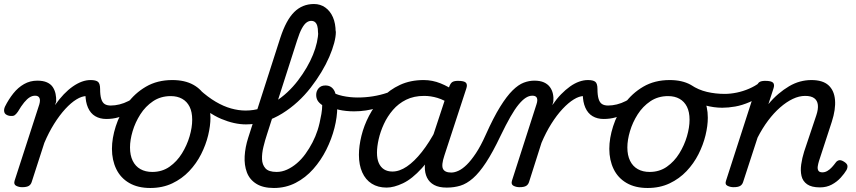

<svg xmlns="http://www.w3.org/2000/svg" viewBox="-29 -918 4266 957"><path d="M81 15Q65 15 51.5 8Q38 1 44 -18L167 -398Q173 -419 167.5 -430Q162 -441 146 -441Q132 -441 119 -433Q106 -425 91.5 -407.5Q77 -390 60 -361Q51 -348 43 -343Q35 -338 16 -341Q-4 -346 -7.5 -359Q-11 -372 -4 -387Q14 -423 37.5 -452.5Q61 -482 91 -499Q121 -516 157 -516Q186 -516 205 -507.5Q224 -499 234 -484Q244 -469 248 -450Q252 -431 251 -411L245 -394Q267 -425 289 -448Q311 -471 334 -487Q357 -503 379 -511Q401 -519 422 -519Q441 -519 448 -507Q455 -495 451 -479Q447 -463 434 -451Q421 -439 401 -439Q379 -439 352 -422.5Q325 -406 296.5 -375Q268 -344 241 -301Q214 -258 192 -206L129 -11Q125 2 114.5 8.5Q104 15 81 15Z M501 -325Q469 -325 445.5 -339Q422 -353 409.5 -381.5Q397 -410 397 -448L423 -519Q448 -519 459 -510.5Q470 -502 470 -474Q470 -444 475.5 -425.5Q481 -407 492.5 -399.5Q504 -392 523 -392Q544 -392 566.5 -397.5Q589 -403 611.5 -414.5Q634 -426 654 -445Q662 -453 668.5 -446.5Q675 -440 677.5 -429Q680 -418 674 -413Q643 -380 615.5 -360.5Q588 -341 560.5 -333Q533 -325 501 -325Z M720 19Q658 19 615 -6Q572 -31 550.5 -75.5Q529 -120 529 -176Q529 -229 548 -288.5Q567 -348 604.5 -400.5Q642 -453 698.5 -486Q755 -519 830 -519Q892 -519 934.5 -495.5Q977 -472 998.5 -429.5Q1020 -387 1020 -331Q1020 -291 1008.5 -243.5Q997 -196 973.5 -149.5Q950 -103 914 -65Q878 -27 829.5 -4Q781 19 720 19ZM730 -61Q779 -61 816 -87Q853 -113 878 -153.5Q903 -194 916 -238.5Q929 -283 929 -321Q929 -360 916 -386Q903 -412 879 -425.5Q855 -439 822 -439Q772 -439 734 -413.5Q696 -388 670.5 -348Q645 -308 632 -264Q619 -220 619 -183Q619 -144 632.5 -116.5Q646 -89 671 -75Q696 -61 730 -61Z M1197 -298Q1139 -298 1073.5 -325.5Q1008 -353 934 -423Q922 -435 922.5 -446Q923 -457 931.5 -464.5Q940 -472 950 -474Q960 -476 966 -471Q1007 -434 1046 -411Q1085 -388 1122.5 -377.5Q1160 -367 1195 -367Q1235 -367 1271.5 -378.5Q1308 -390 1341 -410.5Q1374 -431 1403 -458Q1432 -485 1456 -516.5Q1480 -548 1499 -580.5Q1518 -613 1531 -645Q1544 -677 1550.5 -706.5Q1557 -736 1557 -758Q1557 -773 1570.5 -780Q1584 -787 1601 -787Q1618 -787 1631.5 -780Q1645 -773 1645 -758Q1645 -735 1636.5 -703Q1628 -671 1612 -634Q1596 -597 1572.5 -558Q1549 -519 1519.5 -481Q1490 -443 1454.5 -410.5Q1419 -378 1378 -352.5Q1337 -327 1291.5 -312.5Q1246 -298 1197 -298Z M1336 19Q1282 19 1248.5 -2Q1215 -23 1201.5 -59Q1188 -95 1190.5 -139.5Q1193 -184 1208 -231L1368 -729Q1397 -818 1437.5 -858Q1478 -898 1536 -898Q1568 -898 1592.5 -880.5Q1617 -863 1630.5 -832Q1644 -801 1644 -758Q1644 -739 1630.5 -730Q1617 -721 1600 -721Q1583 -721 1569.5 -730Q1556 -739 1556 -758Q1556 -776 1552.5 -788.5Q1549 -801 1541.5 -807.5Q1534 -814 1522 -814Q1510 -814 1498.5 -805.5Q1487 -797 1475.5 -776Q1464 -755 1452 -717L1302 -249Q1292 -219 1284 -186Q1276 -153 1277 -125Q1278 -97 1294 -79Q1310 -61 1350 -61Q1376 -61 1401.5 -72.5Q1427 -84 1450.5 -104Q1474 -124 1493.5 -151Q1513 -178 1528.5 -208Q1544 -238 1554 -269Q1559 -284 1564 -305.5Q1569 -327 1573 -350.5Q1577 -374 1577 -394Q1561 -405 1554 -417Q1547 -429 1547 -445Q1547 -464 1559 -478Q1571 -492 1593 -492Q1610 -492 1621.5 -484Q1633 -476 1639.5 -461.5Q1646 -447 1649 -427.5Q1652 -408 1652 -384Q1652 -335 1638 -280Q1624 -225 1597.5 -172Q1571 -119 1532.5 -75.5Q1494 -32 1444.5 -6.5Q1395 19 1336 19Z M1736 -363Q1695 -363 1659.5 -371Q1624 -379 1587 -402Q1581 -405 1582 -417Q1583 -429 1587.5 -442.5Q1592 -456 1599.5 -463.5Q1607 -471 1614 -466Q1641 -448 1678 -440Q1715 -432 1754 -432Q1793 -432 1830 -438Q1867 -444 1901 -455.5Q1935 -467 1965 -484Q1972 -488 1975 -475.5Q1978 -463 1976 -448Q1974 -433 1964 -428Q1910 -398 1852.5 -380.5Q1795 -363 1736 -363Z M1898 17Q1855 17 1824 -2.5Q1793 -22 1776.5 -59Q1760 -96 1760 -146Q1760 -190 1772.5 -241Q1785 -292 1810.5 -341Q1836 -390 1874.5 -430.5Q1913 -471 1965 -495Q2017 -519 2083 -519Q2126 -519 2167 -502.5Q2208 -486 2241 -461L2228 -392Q2185 -420 2151.5 -430Q2118 -440 2085 -440Q2034 -440 1995.5 -421Q1957 -402 1929.5 -370Q1902 -338 1884.5 -300Q1867 -262 1858.5 -224.5Q1850 -187 1850 -157Q1850 -126 1859 -105.5Q1868 -85 1885 -74Q1902 -63 1927 -63Q1962 -63 1999 -88Q2036 -113 2073.5 -160.5Q2111 -208 2145 -273L2167 -229Q2123 -134 2074 -80Q2025 -26 1979.5 -4.5Q1934 17 1898 17ZM2197 17Q2159 17 2135 4Q2111 -9 2099.5 -32.5Q2088 -56 2088.5 -86.5Q2089 -117 2100 -152L2209 -483Q2216 -503 2225.5 -509Q2235 -515 2254 -515Q2285 -515 2293.5 -505.5Q2302 -496 2295 -476L2186 -143Q2170 -95 2179 -76.5Q2188 -58 2220 -58Q2234 -58 2239.5 -46.5Q2245 -35 2243 -20.5Q2241 -6 2229.5 5.5Q2218 17 2197 17Z M2199 17Q2188 17 2185 5.5Q2182 -6 2186 -20.5Q2190 -35 2199.5 -46.5Q2209 -58 2221 -58Q2237 -58 2256.5 -67Q2276 -76 2297.5 -97Q2319 -118 2343 -154Q2367 -190 2392 -246Q2431 -333 2464 -386Q2497 -439 2526 -467.5Q2555 -496 2581.5 -506Q2608 -516 2634 -516Q2645 -516 2648 -504.5Q2651 -493 2649 -478.5Q2647 -464 2640.5 -452.5Q2634 -441 2624 -441Q2608 -441 2591.5 -430.5Q2575 -420 2556 -397Q2537 -374 2515 -335.5Q2493 -297 2466 -241Q2427 -159 2393.5 -108Q2360 -57 2328.5 -29.5Q2297 -2 2265.5 7.5Q2234 17 2199 17Z M2560 15Q2544 15 2530.5 8Q2517 1 2523 -18L2645 -398Q2652 -419 2647 -430Q2642 -441 2625 -441Q2610 -441 2604 -452.5Q2598 -464 2599.5 -478.5Q2601 -493 2610 -504.5Q2619 -516 2635 -516Q2663 -516 2682 -507.5Q2701 -499 2712 -484Q2723 -469 2727 -450Q2731 -431 2729 -411L2724 -394Q2745 -425 2767.5 -448Q2790 -471 2812.5 -487Q2835 -503 2857.5 -511Q2880 -519 2901 -519Q2920 -519 2926.5 -507Q2933 -495 2929 -479Q2925 -463 2912.5 -451Q2900 -439 2879 -439Q2858 -439 2831 -422.5Q2804 -406 2775 -375Q2746 -344 2719 -301Q2692 -258 2670 -206L2608 -11Q2604 2 2593.5 8.5Q2583 15 2560 15Z M2980 -325Q2948 -325 2924.5 -339Q2901 -353 2888.5 -381.5Q2876 -410 2876 -448L2902 -519Q2927 -519 2938 -510.5Q2949 -502 2949 -474Q2949 -444 2954.5 -425.5Q2960 -407 2971.5 -399.5Q2983 -392 3002 -392Q3023 -392 3045.5 -397.5Q3068 -403 3090.5 -414.5Q3113 -426 3133 -445Q3141 -453 3147.5 -446.5Q3154 -440 3156.5 -429Q3159 -418 3153 -413Q3122 -380 3094.5 -360.5Q3067 -341 3039.5 -333Q3012 -325 2980 -325Z M3199 19Q3137 19 3094 -6Q3051 -31 3029.5 -75.5Q3008 -120 3008 -176Q3008 -229 3027 -288.5Q3046 -348 3083.5 -400.5Q3121 -453 3177.5 -486Q3234 -519 3309 -519Q3371 -519 3413.5 -495.5Q3456 -472 3477.5 -429.5Q3499 -387 3499 -331Q3499 -291 3487.5 -243.5Q3476 -196 3452.5 -149.5Q3429 -103 3393 -65Q3357 -27 3308.5 -4Q3260 19 3199 19ZM3209 -61Q3258 -61 3295 -87Q3332 -113 3357 -153.5Q3382 -194 3395 -238.5Q3408 -283 3408 -321Q3408 -360 3395 -386Q3382 -412 3358 -425.5Q3334 -439 3301 -439Q3251 -439 3213 -413.5Q3175 -388 3149.5 -348Q3124 -308 3111 -264Q3098 -220 3098 -183Q3098 -144 3111.5 -116.5Q3125 -89 3150 -75Q3175 -61 3209 -61Z M3571 -381Q3529 -381 3485 -393Q3441 -405 3395 -435Q3382 -442 3380.5 -454Q3379 -466 3384.5 -477Q3390 -488 3399 -493.5Q3408 -499 3416 -494Q3452 -470 3494.5 -460Q3537 -450 3583 -450Q3612 -450 3643.5 -456.5Q3675 -463 3705 -476Q3735 -489 3757 -506Q3767 -513 3776 -509Q3785 -505 3790 -495Q3795 -485 3794.5 -473.5Q3794 -462 3786 -455Q3746 -426 3708 -409.5Q3670 -393 3635.5 -387Q3601 -381 3571 -381Z M4058 16Q4016 16 3994 0.5Q3972 -15 3966 -41Q3960 -67 3964.5 -98.5Q3969 -130 3979 -162L4040 -344Q4050 -374 4047.5 -395.5Q4045 -417 4029.5 -428.5Q4014 -440 3984 -440Q3954 -440 3922.5 -425Q3891 -410 3859.5 -382.5Q3828 -355 3799.5 -317Q3771 -279 3747 -232L3675 -11Q3671 2 3660.5 8.5Q3650 15 3627 15Q3611 15 3597 8Q3583 1 3590 -18L3740 -483Q3747 -503 3756.5 -509Q3766 -515 3785 -515Q3816 -515 3824.5 -505.5Q3833 -496 3826 -476L3801 -399Q3825 -428 3851 -450Q3877 -472 3904 -488Q3931 -504 3959 -511.5Q3987 -519 4015 -519Q4072 -519 4100.5 -493Q4129 -467 4133 -420Q4137 -373 4117 -311L4053 -115Q4049 -102 4047 -89Q4045 -76 4050 -67.5Q4055 -59 4070 -59Q4083 -59 4095 -66Q4107 -73 4117.5 -84.5Q4128 -96 4136 -107Q4142 -116 4152 -119Q4162 -122 4178 -112Q4194 -102 4195 -91.5Q4196 -81 4190 -70Q4180 -53 4161.5 -32.5Q4143 -12 4117 2Q4091 16 4058 16Z"/></svg>

Font: Playwrite HR
Style: Regular
Weight: 400
Designer: Veronika Burian, José Scaglione
Foundry: TypeTogether
Version: Version 1.002